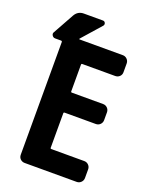

<svg xmlns="http://www.w3.org/2000/svg" viewBox="-159 -955 819 1040"><g transform="rotate(20 250.0 -435.0)"><path d="M415 -730.5Q429.7 -730.5 439.9 -720.2Q450.2 -710 450.2 -695.3V-644.5Q450.2 -629.9 439.9 -620.1Q429.7 -610.4 415 -610.4H224.6Q219.7 -610.4 219.7 -605.5V-450.2Q219.7 -445.3 224.6 -445.3H405.3Q419.9 -445.3 430.2 -435.1Q440.4 -424.8 440.4 -410.2V-365.2Q440.4 -350.6 430.2 -340.3Q419.9 -330.1 405.3 -330.1H224.6Q219.7 -330.1 219.7 -325.2V-125Q219.7 -120.1 224.6 -120.1H415Q429.7 -120.1 439.9 -109.9Q450.2 -99.6 450.2 -85V-35.2Q450.2 -20.5 439.9 -10.3Q429.7 0 415 0H115.2Q100.6 0 90.3 -9.8Q80.1 -19.5 80.1 -35.2V-684.6Q80.1 -689.5 75.2 -690.4H40Q28.3 -690.4 22 -700.7Q15.6 -710.9 22.5 -720.7L87.9 -838.9Q105.5 -870.1 139.6 -870.1H250Q259.8 -870.1 263.7 -860.8Q267.6 -851.6 260.7 -843.8L164.1 -734.4Q163.1 -733.4 163.6 -731.9Q164.1 -730.5 166 -730.5Z"/></g></svg>

Font: Rounded-L Mgen+ 1m bold
Style: Bold
Weight: 700
Designer: [Source Han Sans]
Ryoko NISHIZUKA  (kana & ideographs); Paul D. Hunt (Latin, Greek & Cyrillic); Wenlong ZHANG  (bopomofo
Version: Version 1.059.20150602